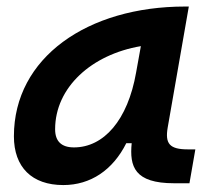

<svg xmlns="http://www.w3.org/2000/svg" viewBox="-20 -542 626 573"><path d="M168.9 10.3C250.5 10.3 316.9 -34.7 356.9 -114.7H373C366.2 -44.9 381.3 4.9 499.5 4.9H545.4L563 -96.2H541C485.8 -96.2 472.2 -113.3 480.5 -161.6L543.5 -522.5H532.2C241.2 -522.5 21.5 -370.1 21.5 -135.3C21.5 -43 75.2 10.3 168.9 10.3ZM200.7 -102.1C163.6 -102.1 144.5 -120.1 144.5 -156.2C144.5 -281.2 253.4 -379.4 400.4 -404.3L386.2 -325.7C361.3 -183.1 289.6 -102.1 200.7 -102.1Z"/></svg>

Font: Cascadia Code SemiBold
Style: Italic
Weight: 600
Italic angle: -10°
Monospace: yes
Designer: Aaron Bell
Foundry: Saja Typeworks
Version: Version 2404.023